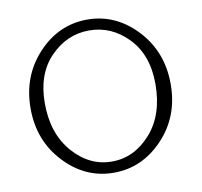

<svg xmlns="http://www.w3.org/2000/svg" viewBox="-80 -797 944 899"><g transform="rotate(-10 391.5 -347.0)"><path d="M58.1 -346.2Q58.1 -500 156.5 -605.5Q254.9 -710.9 391.1 -710.9Q525.9 -710.9 625 -605.5Q724.1 -500 724.1 -345.9Q724.1 -191.9 625 -87.4Q525.9 17.1 390.9 17.1Q255.9 17.1 157 -88.1Q58.1 -193.4 58.1 -346.2ZM127.9 -358.9Q127.9 -214.8 206.1 -125.5Q284.2 -36.1 391.1 -36.1Q497.1 -36.1 575.4 -124Q653.8 -211.9 653.8 -358.9Q653.8 -497.1 575.4 -578.1Q497.1 -659.2 391.1 -659.2Q285.2 -659.2 206.5 -578.6Q127.9 -498 127.9 -358.9Z"/></g></svg>

Font: CMU Bright
Style: Roman
Weight: 500
Version: Version 0.7.0